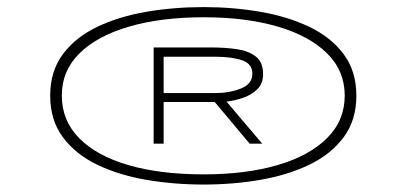

<svg xmlns="http://www.w3.org/2000/svg" viewBox="-20 -722 1140 528"><path d="M540 -214.5Q458 -214.5 382.2 -227.5Q306.5 -240.5 247 -269.2Q187.5 -298 152.8 -344.8Q118 -391.5 118 -459Q118 -526 152.8 -572.8Q187.5 -619.5 247 -648Q306.5 -676.5 382.2 -689.5Q458 -702.5 540 -702.5Q621 -702.5 696.2 -689.5Q771.5 -676.5 831 -648Q890.5 -619.5 925.2 -572.8Q960 -526 960 -459Q960 -391.5 925.2 -344.8Q890.5 -298 831 -269.2Q771.5 -240.5 696.2 -227.5Q621 -214.5 540 -214.5ZM540 -242.5Q656 -242.5 743.2 -268Q830.5 -293.5 879.2 -342Q928 -390.5 928 -459Q928 -527.5 879.2 -575.5Q830.5 -623.5 743.2 -649Q656 -674.5 540 -674.5Q423.5 -674.5 335.5 -649Q247.5 -623.5 198.8 -575.5Q150 -527.5 150 -459Q150 -390.5 197.8 -342Q245.5 -293.5 333 -268Q420.5 -242.5 540 -242.5ZM402.5 -327V-591.5H561Q599 -591.5 631.2 -586.8Q663.5 -582 683.5 -566.5Q703.5 -551 703.5 -518Q703.5 -492 687.2 -476.2Q671 -460.5 647.8 -452.8Q624.5 -445 603 -442.5L701 -327H666.5L570.5 -441.5H430V-327ZM430 -466H571Q610.5 -466 642.2 -478.5Q674 -491 674 -519Q674 -547 645.2 -556.5Q616.5 -566 571 -566H430Z"/></svg>

Font: Trispace Expanded Thin
Style: Regular
Weight: 100
Width: 7
Designer: Tyler Finck
Foundry: Etcetera Type Company
Version: Version 1.210; ttfautohint (v1.8.3)